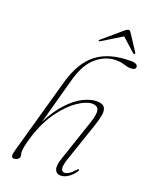

<svg xmlns="http://www.w3.org/2000/svg" viewBox="-161 -962 838 1057"><g transform="rotate(20 258.0 -434.0)"><path d="M102 -138.5Q90 -99 85.8 -77.5Q81.5 -56 81.5 -43.5Q81.5 -34.5 83.5 -29.5Q85.5 -24.5 85.5 -17Q85.5 -6.5 75.8 0.5Q66 7.5 53.5 7.5Q42 7.5 39.8 -2.8Q37.5 -13 44.5 -37L169.5 -482.5Q204 -605.5 276.8 -661.8Q349.5 -718 475.5 -718Q498 -718 507.2 -712Q516.5 -706 516.5 -697.5Q516.5 -679.5 488 -679.5Q469.5 -679.5 447.8 -686.8Q426 -694 398 -694Q338.5 -694 285.5 -650.5Q232.5 -607 205.5 -510L130.5 -236Q169 -312 212.8 -358Q256.5 -404 299 -424.8Q341.5 -445.5 375.5 -445.5Q409.5 -445.5 421 -429.8Q432.5 -414 428 -385.2Q423.5 -356.5 410 -317L334 -94Q318.5 -47.5 322.8 -31Q327 -14.5 342 -14.5Q352.5 -14.5 366.5 -22.5Q380.5 -30.5 400 -53Q407.5 -60.5 411.5 -58.5Q415.5 -56.5 411 -48.5Q392 -21 370 -6.8Q348 7.5 327.5 7.5Q302.5 7.5 293.8 -14Q285 -35.5 300.5 -80.5L382 -322.5Q402 -381.5 394.2 -403Q386.5 -424.5 357 -424.5Q323.5 -424.5 275.2 -392.5Q227 -360.5 179.8 -296.8Q132.5 -233 102 -138.5ZM281.5 -763Q274 -758.5 271.5 -760.5Q268 -763.5 275 -769.5L384 -862.5Q398 -875 406 -875Q414 -875 421.5 -862.5L482.5 -769.5Q485.5 -763.5 481 -760.5Q477 -758 472 -763L394.5 -832.5Z"/></g></svg>

Font: Fraunces 72pt Thin
Style: Italic
Weight: 100
Italic angle: -16°
Version: Version 1.000;[b76b70a41]